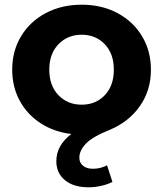

<svg xmlns="http://www.w3.org/2000/svg" viewBox="-20 -566 695 818"><path d="M318 106Q318 127 333.5 140Q349 153 376 153Q409 153 436 138L459 209Q440 219 412.5 225.5Q385 232 358 232Q293 232 256.5 201.5Q220 171 220 121Q220 53 284 5Q210 -4 153 -41Q96 -78 64 -137Q32 -196 32 -269Q32 -349 70 -412Q108 -475 175.5 -510.5Q243 -546 328 -546Q413 -546 480 -510.5Q547 -475 585 -412Q623 -349 623 -269Q623 -181 576 -114Q529 -47 448 -13Q375 16 346.5 45.5Q318 75 318 106ZM328 -120Q388 -120 426.5 -160.5Q465 -201 465 -269Q465 -337 426.5 -377.5Q388 -418 328 -418Q268 -418 229 -377.5Q190 -337 190 -269Q190 -201 229 -160.5Q268 -120 328 -120Z"/></svg>

Font: Montserrat-Bold
Style: Bold
Weight: 700
Version: Version 7.200